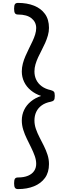

<svg xmlns="http://www.w3.org/2000/svg" viewBox="-20 -1226 461 1321"><path d="M104 75Q89 75 83 66Q77 57 77 35Q77 12 83 3.5Q89 -5 104 -5Q145 -5 173 -17Q201 -29 215 -50Q229 -71 229 -99Q229 -125 219 -153Q209 -181 194.5 -210.5Q180 -240 165 -270.5Q150 -301 140 -333Q130 -365 130 -397Q130 -436 146 -469.5Q162 -503 192.5 -528Q223 -553 263 -566Q223 -579 192.5 -604Q162 -629 146 -662.5Q130 -696 130 -734Q130 -761 137 -788Q144 -815 155.5 -841Q167 -867 179.5 -892.5Q192 -918 203.5 -942Q215 -966 222 -989Q229 -1012 229 -1033Q229 -1074 197 -1100Q165 -1126 104 -1126Q89 -1126 83 -1135Q77 -1144 77 -1166Q77 -1189 83 -1197.5Q89 -1206 104 -1206Q166 -1206 214 -1187Q262 -1168 289.5 -1130Q317 -1092 317 -1034Q317 -1008 309.5 -982Q302 -956 291 -931Q280 -906 267 -881.5Q254 -857 242.5 -832Q231 -807 224 -783Q217 -759 217 -734Q217 -703 229.5 -677Q242 -651 267 -632.5Q292 -614 329 -606Q344 -602 350.5 -595.5Q357 -589 357 -566Q357 -544 350.5 -536.5Q344 -529 329 -526Q292 -519 267 -501Q242 -483 229.5 -456.5Q217 -430 217 -397Q217 -368 227 -339Q237 -310 252 -281Q267 -252 282 -222Q297 -192 307 -161Q317 -130 317 -97Q317 -40 289.5 -2Q262 36 214 55.5Q166 75 104 75Z"/></svg>

Font: Playwrite BR
Style: Regular
Weight: 400
Designer: Veronika Burian, José Scaglione
Foundry: TypeTogether
Version: Version 1.002